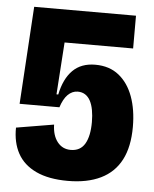

<svg xmlns="http://www.w3.org/2000/svg" viewBox="-50 -703 609 759"><g transform="rotate(5 254.5 -323.0)"><path d="M247 14Q171 14 121 -9.5Q71 -33 47.5 -76Q24 -119 25 -178L174 -203Q175 -160 195 -134.5Q215 -109 248 -109Q286 -109 304 -139.5Q322 -170 322 -226Q322 -252 318 -273.5Q314 -295 306 -310Q298 -325 285.5 -333Q273 -341 256 -341Q245 -341 235 -336.5Q225 -332 216.5 -323.5Q208 -315 201 -302Q194 -289 189 -273H31L55 -660H459V-530H187L173 -323H180Q193 -386 226.5 -419.5Q260 -453 316 -453Q372 -453 409.5 -423Q447 -393 466 -341Q485 -289 485 -221Q485 -142 458 -90Q431 -38 377.5 -12Q324 14 247 14Z"/></g></svg>

Font: Bricolage Grotesque 72pt SemiCondensed ExtraBold
Style: Regular
Weight: 800
Width: 4
Designer: Mathieu Triay
Foundry: Atelier Triay
Version: Version 1.001;gftools[0.9.33.dev8+g029e19f]